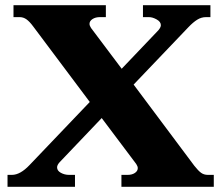

<svg xmlns="http://www.w3.org/2000/svg" viewBox="-20 -720 854 740"><path d="M804 -46V0H448V-46H472Q489 -46 500 -53.5Q511 -61 511 -72Q511 -79 505 -88L372 -265L210 -95Q200 -84 200 -75Q200 -62 214.5 -54Q229 -46 246 -46H269V0H9V-46H26Q58 -46 94 -84L326 -327L108 -618Q94 -637 82 -645.5Q70 -654 56 -654H32V-700H388V-654H365Q348 -654 336.5 -646.5Q325 -639 325 -628Q325 -621 331 -612L449 -455L591 -604Q600 -615 600 -623Q600 -636 584 -645Q568 -654 554 -654H531V-700H791V-654H774Q756 -654 740 -644Q724 -634 706 -615L495 -394L729 -81Q744 -62 755 -54Q766 -46 781 -46Z"/></svg>

Font: Taviraj ExtraBold
Style: Regular
Weight: 800
Designer: Katatrad Team
Foundry: CadsonDemak
Version: Version 1.001